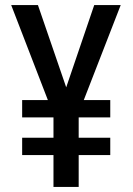

<svg xmlns="http://www.w3.org/2000/svg" viewBox="-20 -734 521 754"><path d="M240 -391 350 -714H454L309 -341H413V-273H289V-193H413V-125H289V0H190V-125H67V-193H190V-273H67V-341H168L24 -714H129Z"/></svg>

Font: Noto Sans Lao Condensed Medium
Style: Regular
Weight: 500
Width: 3
Designer: Monotype Design Team
Foundry: Monotype Imaging Inc.
Version: Version 2.003; ttfautohint (v1.8.4.7-5d5b)